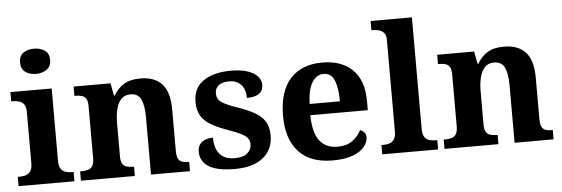

<svg xmlns="http://www.w3.org/2000/svg" viewBox="-50 -925 3191 1090"><g transform="rotate(-5 1545.5 -380.0)"><path d="M16.6 0V-53H29Q49.3 -53 65.2 -59Q81.1 -64.9 90.5 -80.3Q100 -95.7 100 -124.1V-416.1Q100 -443.2 90.3 -457.4Q80.5 -471.7 64.6 -477.3Q48.7 -483 29 -483H16.8V-536H252V-123.9Q252 -95.8 261.3 -80.3Q270.5 -64.8 286.9 -58.9Q303.3 -53 323 -53H334.8V0ZM171.4 -626.1Q135.3 -626.1 110.6 -643.9Q86 -661.7 86 -698Q86 -736.5 110.6 -753.2Q135.3 -769.9 171.4 -769.9Q206 -769.9 231.7 -753.2Q257.4 -736.5 257.4 -698Q257.4 -661.7 231.7 -643.9Q206 -626.1 171.4 -626.1Z M371.9 0V-53H377.6Q400.6 -53 417 -57.7Q433.5 -62.4 442.8 -77.4Q452 -92.3 452 -122.1V-417.9Q452 -446.1 443.3 -460.1Q434.7 -474 419 -478.5Q403.3 -483 381.3 -483H376.9V-536H587.6L600.6 -464.9H605.6Q629.6 -506.4 665 -527.6Q700.3 -548.9 758.7 -548.9Q838.3 -548.9 880.8 -503.3Q923.2 -457.6 923.2 -355.8V-123.9Q923.2 -93.4 930.4 -78.2Q937.6 -63 952.3 -58Q966.9 -53 988.9 -53H993.4V0H771.2V-328.8Q771.2 -393.2 754.5 -428.6Q737.9 -464 693.7 -464Q660.3 -464 640.8 -442.4Q621.2 -420.8 612.9 -385.5Q604.6 -350.2 604.6 -309V-118.3Q604.6 -90.4 613 -76.5Q621.4 -62.6 637.1 -57.8Q652.7 -53 674.7 -53H679.2V0Z M1248.1 10Q1178.4 10 1135.3 -4.3Q1092.2 -18.6 1072.3 -44.5Q1052.4 -70.3 1052.4 -103.5Q1052.4 -131.7 1065.1 -148.2Q1077.9 -164.6 1097.9 -171.5Q1117.9 -178.3 1139.8 -178.3Q1139.8 -116.5 1168.5 -83.9Q1197.2 -51.3 1252.4 -51.3Q1302.5 -51.3 1325.8 -71.9Q1349.1 -92.5 1349.1 -122Q1349.1 -143.6 1337.1 -158.1Q1325.2 -172.7 1298.7 -185.8Q1272.2 -199 1227.8 -214.2Q1171 -234.3 1133.4 -256.4Q1095.9 -278.5 1077.3 -309.9Q1058.8 -341.3 1058.8 -388.9Q1058.8 -469.1 1117.9 -508.5Q1176.9 -547.9 1274.1 -547.9Q1334.3 -547.9 1372 -534.2Q1409.7 -520.6 1427.4 -499Q1445 -477.4 1445 -453Q1445 -420.8 1422.2 -403.4Q1399.3 -386 1351.6 -386Q1351.6 -435.5 1326.5 -462Q1301.4 -488.6 1259.2 -488.6Q1219.8 -488.6 1198.9 -472.1Q1178.1 -455.7 1178.1 -426.5Q1178.1 -394.3 1204.3 -376.2Q1230.5 -358 1299.2 -334.5Q1352.8 -315.9 1390.4 -294.5Q1428.1 -273.1 1447.6 -242.1Q1467.2 -211 1467.2 -162.7Q1467.2 -82.3 1410.3 -36.2Q1353.4 10 1248.1 10Z M1806.1 10Q1678 10 1612.4 -62.3Q1546.9 -134.6 1546.9 -265.2Q1546.9 -405.7 1611.8 -477.3Q1676.8 -548.9 1795 -548.9Q1904.2 -548.9 1966.6 -488Q2029.1 -427.2 2029.1 -308.2V-256.9H1701.3Q1703.3 -156.6 1738.5 -110.9Q1773.7 -65.2 1841 -65.2Q1892.4 -65.2 1925.5 -89.3Q1958.5 -113.4 1975.3 -147.9Q1989.3 -143.8 1999.1 -132.5Q2008.8 -121.1 2008.8 -104.1Q2008.8 -78.3 1988.1 -51.8Q1967.3 -25.3 1922.8 -7.7Q1878.3 10 1806.1 10ZM1875.9 -320.8Q1875.9 -397.3 1857.8 -440.6Q1839.6 -483.9 1797 -483.9Q1755.4 -483.9 1730.4 -442.1Q1705.4 -400.4 1703.3 -320.8Z M2089.1 0V-53H2100.9Q2121.6 -53 2137.5 -58.9Q2153.4 -64.8 2162.6 -80.3Q2171.9 -95.8 2171.9 -123.9V-645.9Q2171.9 -673 2159.8 -685.8Q2147.7 -698.6 2131.2 -702.8Q2114.8 -707 2100.9 -707H2089.1V-760H2324.5V-123.9Q2324.5 -95.8 2333.7 -80.3Q2343 -64.8 2359.4 -58.9Q2375.8 -53 2395.4 -53H2407.3V0Z M2443.9 0V-53H2449.6Q2472.6 -53 2489 -57.7Q2505.5 -62.4 2514.8 -77.4Q2524 -92.3 2524 -122.1V-417.9Q2524 -446.1 2515.3 -460.1Q2506.7 -474 2491 -478.5Q2475.3 -483 2453.3 -483H2448.9V-536H2659.6L2672.6 -464.9H2677.6Q2701.6 -506.4 2737 -527.6Q2772.3 -548.9 2830.7 -548.9Q2910.3 -548.9 2952.8 -503.3Q2995.2 -457.6 2995.2 -355.8V-123.9Q2995.2 -93.4 3002.4 -78.2Q3009.6 -63 3024.3 -58Q3038.9 -53 3060.9 -53H3065.4V0H2843.2V-328.8Q2843.2 -393.2 2826.5 -428.6Q2809.9 -464 2765.7 -464Q2732.3 -464 2712.8 -442.4Q2693.2 -420.8 2684.9 -385.5Q2676.6 -350.2 2676.6 -309V-118.3Q2676.6 -90.4 2685 -76.5Q2693.4 -62.6 2709.1 -57.8Q2724.7 -53 2746.7 -53H2751.2V0Z"/></g></svg>

Font: Noto Serif Hebrew
Style: Regular
Weight: 400
Designer: Monotype Design Team
Foundry: Monotype Imaging Inc.
Version: Version 2.003